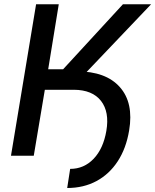

<svg xmlns="http://www.w3.org/2000/svg" viewBox="-20 -748 746 922"><path d="M232.4 -316.9 246.6 -405.3H349.6Q488.3 -405.3 555.4 -329.8Q622.6 -254.4 600.1 -121.6Q585.9 -35.6 545.4 26.4Q504.9 88.4 443.1 121.6Q381.3 154.8 302.7 154.8L316.9 63Q383.3 63 429.7 14.4Q476.1 -34.2 490.7 -119.6Q506.3 -210.4 465.1 -263.4Q423.8 -316.4 335 -316.9ZM32.7 0 153.3 -727.5H262.2L211.4 -415.5H283.2L570.3 -727.5H705.6L314.5 -316.9H195.3L142.1 0Z"/></svg>

Font: Inter 18pt Medium
Style: Italic
Weight: 500
Italic angle: -9.3988°
Designer: Rasmus Andersson
Foundry: rsms
Version: Version 4.001;git-66647c0bb